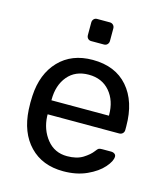

<svg xmlns="http://www.w3.org/2000/svg" viewBox="-109 -804 778 899"><g transform="rotate(15 279.5 -355.0)"><path d="M49.8 -261.2 50.8 -293.9Q56.6 -401.9 117.9 -465.8Q179.2 -529.8 280.8 -529.8Q390.6 -529.8 451.4 -460Q512.2 -390.1 512.2 -270V-252Q512.2 -242.2 505.6 -235.6Q499 -229 488.8 -229H142.1V-220.2Q145 -155.3 182.1 -109.1Q219.2 -63 279.8 -63Q326.7 -63 356.4 -81.5Q386.2 -100.1 400.9 -120.1Q409.7 -132.3 414.8 -134.8Q419.9 -137.2 432.1 -137.2H476.1Q484.9 -137.2 491.5 -132.1Q498 -127 498 -119.1Q498 -97.2 470.9 -66.2Q443.8 -35.2 394.5 -12.7Q345.2 9.8 280.8 9.8Q179.2 9.8 118.2 -53.7Q57.1 -117.2 50.8 -227.1ZM142.1 -296.9H420.9V-299.8Q420.9 -369.6 383.1 -413.8Q345.2 -458 280.8 -458Q215.8 -458 179 -414.1Q142.1 -370.1 142.1 -299.8ZM228 -636.2V-696.8Q228 -706.5 234.1 -713.4Q240.2 -720.2 250 -720.2H312Q321.8 -720.2 328.4 -713.6Q335 -707 335 -696.8V-636.2Q335 -626.5 328.6 -619.6Q322.3 -612.8 312 -612.8H250Q240.2 -612.8 234.1 -619.4Q228 -626 228 -636.2Z"/></g></svg>

Font: Rubik AZ
Style: Regular
Weight: 400
Designer: Hubert and Fischer
Foundry: Hubert & Fischer
Version: Version 2.000